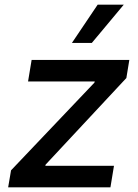

<svg xmlns="http://www.w3.org/2000/svg" viewBox="-20 -802 592 822"><path d="M14.9 0H452.8L468 -92.3H174L175.4 -97.3L521 -468L533.7 -545.5H115.4L100.1 -453.1H385.7L384.2 -448.2L27.3 -72.8ZM288 -618.3H373.2L509.9 -782H398.1Z"/></svg>

Font: Magic Ui Pro Medium
Style: Italic
Weight: 500
Italic angle: -9.39999°
Designer: Stefan Endress, Andreas Faust
Version: Version 1.000;FEAKit 1.0